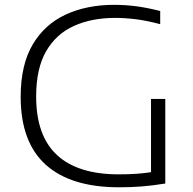

<svg xmlns="http://www.w3.org/2000/svg" viewBox="-20 -769 800 794"><path d="M472.5 5.5Q272.5 5.5 169 -88Q65.5 -181.5 65.5 -368.5Q65.5 -500.5 115 -584.5Q164.5 -668.5 251.8 -708.8Q339 -749 452 -749Q500 -749 545.8 -742.8Q591.5 -736.5 642.5 -723.5V-669Q586 -684 541.2 -689.5Q496.5 -695 456 -695Q360 -695 286.2 -662Q212.5 -629 171 -557.5Q129.5 -486 129.5 -370Q129.5 -207.5 215.8 -127.8Q302 -48 471 -48Q510 -48 543 -50.2Q576 -52.5 604.5 -57V-360H663.5V-10Q607.5 -1 564 2.2Q520.5 5.5 472.5 5.5Z"/></svg>

Font: Encode Sans Expanded Light
Style: Regular
Weight: 300
Width: 7
Designer: Multiple Designers
Foundry: Impallari Type
Version: Version 3.000; ttfautohint (v1.8.3) -l 8 -r 50 -G 200 -x 14 